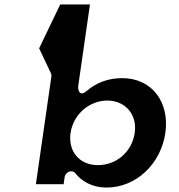

<svg xmlns="http://www.w3.org/2000/svg" viewBox="-20 -855 807 865"><path d="M724.9 -256C744.8 -394.4 665.1 -503 530.5 -503C467.1 -503 414 -482.3 371.7 -446.1C331.3 -411.5 331.9 -464 331.9 -464L385.3 -835H251.3L156.3 -637.2L209.8 -524.1C211.2 -521.1 212.3 -515.6 211.6 -511L141.6 -25H266.6L271.4 -58C272.9 -68.7 284.8 -83 300 -83H302C308.3 -83 315.3 -80.1 319.3 -74.8C347.4 -37.8 396.9 -10 459.4 -10C594.2 -10 705 -117.7 724.9 -256ZM586.9 -256C574.9 -173.1 506.3 -111 421 -111C338.6 -111 285.9 -172.8 297.9 -256C310.1 -340.6 383.5 -402 462.9 -402C543.2 -402 599.1 -340.7 586.9 -256Z"/></svg>

Font: Hussar Ekologiczny
Style: Regular
Weight: 400
Foundry: Cannot Into Space Fonts
Version: Version 0.97